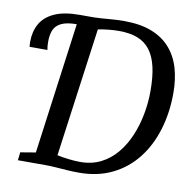

<svg xmlns="http://www.w3.org/2000/svg" viewBox="-83 -835 934 927"><g transform="rotate(10 384.0 -371.5)"><path d="M364 8Q333.5 8 304.8 6Q276 4 249 2Q222 0 196 0H63L67.5 -39.5L142 -52L229 -696L211.5 -719.5L235.5 -743H302.5Q339.5 -744 377.2 -747.5Q415 -751 452 -751Q531.5 -751 587.2 -729.2Q643 -707.5 678.2 -667.2Q713.5 -627 729.8 -571.8Q746 -516.5 746 -450Q746 -352 720.2 -268.2Q694.5 -184.5 645.5 -122.8Q596.5 -61 525.5 -26.5Q454.5 8 364 8ZM360 -44Q417 -44 461.8 -66.8Q506.5 -89.5 539.2 -129.2Q572 -169 593.2 -219.8Q614.5 -270.5 625 -327Q635.5 -383.5 635.5 -440Q635.5 -509.5 624 -558.8Q612.5 -608 588.5 -639.2Q564.5 -670.5 526.8 -685Q489 -699.5 435.5 -699.5Q410 -699.5 382.5 -696.5Q355 -693.5 333.5 -689L247 -57Q271 -51.5 303.2 -47.8Q335.5 -44 360 -44ZM23.5 -549Q23 -555 22.5 -560.5Q22 -566 22 -574Q22 -623.5 43 -661.5Q64 -699.5 111 -721.2Q158 -743 235.5 -743L229 -696Q181 -696 154.2 -683.2Q127.5 -670.5 117.5 -647Q107.5 -623.5 107.5 -590.5Q107.5 -578.5 108.2 -568.8Q109 -559 111 -549Z"/></g></svg>

Font: Merriweather Light 18pt
Style: Italic
Weight: 400
Italic angle: -7.8°
Version: Version 2.101